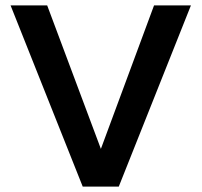

<svg xmlns="http://www.w3.org/2000/svg" viewBox="-20 -688 744 708"><path d="M285 0 19 -668H154L352 -139L548 -668H684L418 0Z"/></svg>

Font: Gantari SemiBold
Style: Regular
Weight: 600
Designer: Anugrah Pasau
Foundry: Lafontype
Version: Version 1.000; ttfautohint (v1.8.3)